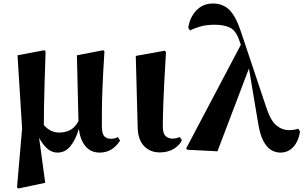

<svg xmlns="http://www.w3.org/2000/svg" viewBox="-20 -846 1717 1086"><path d="M305.2 17.1Q272 17.1 245.8 -6.8Q219.7 -30.8 201.2 -66.9L235.8 188L84 220.2L76.2 213.9L105 -119.1L79.1 -533.2L231 -562L237.8 -555.2Q234.4 -448.2 232.2 -373.8Q230 -299.3 229 -244.1Q228 -189 228 -139.2Q263.7 -96.2 315.9 -96.2Q347.7 -96.2 375.7 -109.9Q403.8 -123.5 423.8 -161.1L415 -533.2L564 -562L570.8 -555.2Q563 -434.1 559.8 -353.8Q556.6 -273.4 556.4 -221.7Q556.2 -169.9 556.2 -134.8Q556.2 -90.8 569.3 -75.9Q582.5 -61 607.9 -61Q620.1 -61 629.4 -63.7Q638.7 -66.4 647 -70.8L659.2 -50.8Q639.6 -19.5 610.8 -1.2Q582 17.1 543.9 17.1Q493.7 17.1 463.6 -18.8Q433.6 -54.7 425.8 -117.2Q408.2 -55.7 378.4 -19.3Q348.6 17.1 305.2 17.1Z M883.8 16.1Q829.1 16.1 794.9 -19.8Q760.7 -55.7 758.8 -123L748 -529.8L911.1 -559.1L918.9 -551.8Q913.1 -453.6 909.4 -384.8Q905.8 -315.9 904.1 -268.6Q902.3 -221.2 901.6 -188.7Q900.9 -156.2 900.9 -130.9Q900.9 -91.3 916.7 -76.7Q932.6 -62 955.1 -62Q968.8 -62 978.8 -64.7Q988.8 -67.4 997.1 -70.8L1008.8 -53.2Q998.5 -27.3 965.3 -5.6Q932.1 16.1 883.8 16.1Z M1565.9 17.1Q1537.6 17.1 1512.5 1.7Q1487.3 -13.7 1468.3 -51.3Q1449.2 -88.9 1439 -155.8L1388.2 -459L1210 9.8L1039.1 1L1033.2 -6.8L1342.3 -592.8L1332 -621.1Q1314 -672.9 1280.8 -689.5Q1247.6 -706.1 1194.3 -706.1Q1147.5 -706.1 1112.5 -696Q1077.6 -686 1055.2 -673.8L1044.9 -688Q1052.7 -746.6 1090.1 -786.4Q1127.4 -826.2 1185.1 -826.2Q1241.2 -826.2 1277.8 -789.6Q1314.5 -752.9 1342.3 -668L1487.3 -234.9Q1511.2 -163.1 1543.5 -136.5Q1575.7 -109.9 1616.2 -109.9Q1627.9 -109.9 1642.6 -112.1Q1657.2 -114.3 1667 -118.2L1677.2 -102.1Q1668 -45.9 1638.7 -14.4Q1609.4 17.1 1565.9 17.1Z"/></svg>

Font: Source Han Serif TW Heavy
Style: Regular
Weight: 900
Designer: Ryoko NISHIZUKA Ë•øÂ°öÊ∂ºÂ≠ê (kana & ideographs); Frank Grie√ühammer (Latin, Greek & Cyrillic); Wenlong ZHANG Âº†ÊñáÈæô 
Foundry: Adobe
Version: Version 2.003;hotconv 1.1.1;makeotfexe 2.6.0